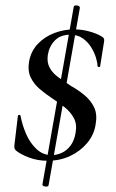

<svg xmlns="http://www.w3.org/2000/svg" viewBox="-20 -590 434 719"><path d="M139 100 256 -564Q257 -571 268.5 -569.5Q280 -568 279 -560L162 103Q161 110 149.5 108.5Q138 107 139 100ZM159 -384Q155 -356 166.5 -335.5Q178 -315 200 -299.5Q222 -284 246 -268Q273 -253 296.5 -233.5Q320 -214 332.5 -188Q345 -162 338 -123Q332 -85 306.5 -54.5Q281 -24 243 -6Q205 12 158 12Q120 12 87.5 -0.5Q55 -13 39 -27Q36 -30 34.5 -34.5Q33 -39 34 -47L47 -156Q47 -159 52 -159.5Q57 -160 57 -156Q63 -123 77.5 -89Q92 -55 116.5 -32Q141 -9 173 -9Q192 -9 211 -17.5Q230 -26 244 -44.5Q258 -63 263 -92Q269 -125 256.5 -148Q244 -171 222 -188.5Q200 -206 175 -222Q151 -238 129 -256.5Q107 -275 95 -300Q83 -325 89 -360Q96 -399 122 -426Q148 -453 184 -466.5Q220 -480 258 -480Q286 -480 313.5 -472.5Q341 -465 358 -455Q366 -451 368.5 -446.5Q371 -442 370 -436L355 -342Q354 -338 349.5 -339Q345 -340 345 -344Q345 -355 339.5 -373.5Q334 -392 322 -412Q310 -432 290.5 -446Q271 -460 243 -460Q206 -460 185 -438Q164 -416 159 -384Z"/></svg>

Font: Cormorant Light SemiBold
Style: Italic
Weight: 600
Italic angle: -10°
Version: Version 4.000